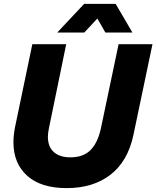

<svg xmlns="http://www.w3.org/2000/svg" viewBox="-20 -956 803 986"><path d="M49 -226Q49 -260 57 -302L146 -729H320L231 -296Q226 -271 226 -254Q226 -202 256.5 -175Q287 -148 341 -148Q408 -148 445 -185.5Q482 -223 498 -296L589 -729H763L665 -262Q636 -127 547 -58.5Q458 10 323 10Q190 10 119.5 -53.5Q49 -117 49 -226ZM412 -936H574L660 -789H521L480 -861L413 -789H274Z"/></svg>

Font: Mona Sans ExtraBold
Style: Italic
Weight: 800
Italic angle: -11.7°
Designer: Deni Anggara
Foundry: GitHub
Version: Version 2.000